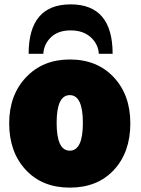

<svg xmlns="http://www.w3.org/2000/svg" viewBox="-20 -831 647 878"><path d="M576 -267Q576 -135 501 -54Q426 27 299 27Q173 27 97.5 -54.5Q22 -136 22 -267Q22 -396 99 -477.5Q176 -559 299 -559Q424 -559 500 -478Q576 -397 576 -267ZM299 -142Q359 -142 359 -269Q359 -396 299 -396Q239 -396 239 -269Q239 -142 299 -142ZM495 -585H432Q429 -630 394.5 -661Q360 -692 303 -692Q246 -692 213.5 -661Q181 -630 178 -585H111Q111 -811 303 -811Q495 -811 495 -585Z"/></svg>

Font: Repo
Style: ExtraBlack
Weight: 1000
Designer: Stefan Peev
Foundry: Context Ltd
Version: Version 001.000